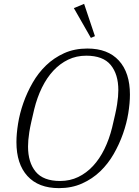

<svg xmlns="http://www.w3.org/2000/svg" viewBox="-20 -961 717 993"><path d="M426 -673Q375 -673 332.5 -652.5Q290 -632 256 -595.5Q222 -559 197 -508Q172 -457 157 -396Q148 -358 141.5 -329Q135 -300 131.5 -277.5Q128 -255 126.5 -237Q125 -219 125 -203Q125 -121 164.5 -73Q204 -25 291 -25Q342 -25 384.5 -45.5Q427 -66 461 -102.5Q495 -139 520 -190Q545 -241 560 -302Q569 -340 575.5 -369Q582 -398 585.5 -420.5Q589 -443 590.5 -461Q592 -479 592 -495Q592 -577 552.5 -625Q513 -673 426 -673ZM285 12Q179 12 122 -50.5Q65 -113 65 -226Q65 -269 73.5 -322Q82 -375 101 -429Q120 -483 149 -533.5Q178 -584 218.5 -623Q259 -662 312 -686Q365 -710 432 -710Q538 -710 595 -647.5Q652 -585 652 -472Q652 -428 643.5 -375.5Q635 -323 616 -269Q597 -215 568 -164.5Q539 -114 498.5 -75Q458 -36 404.5 -12Q351 12 285 12ZM362 -919 415 -941 471 -774 450 -765Z"/></svg>

Font: IBM Plex Serif Light
Style: Italic
Weight: 300
Italic angle: -14°
Designer: Mike Abbink, Paul van der Laan, Pieter van Rosmalen
Foundry: Bold Monday
Version: Version 3.001